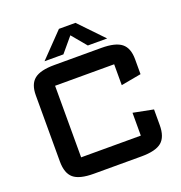

<svg xmlns="http://www.w3.org/2000/svg" viewBox="-158 -1043 1119 1185"><g transform="rotate(-20 402.0 -450.0)"><path d="M85 -570Q85 -643.5 124.8 -675.2Q164.5 -707 256 -707H565Q657.5 -707 697.2 -675.2Q737 -643.5 737 -570V-472L605 -448V-585Q605 -585 605 -585Q605 -585 605 -585H217Q217 -585 217 -585Q217 -585 217 -585V-115Q217 -115 217 -115Q217 -115 217 -115H609Q609 -115 609 -115Q609 -115 609 -115V-265L741 -239V-136Q741 -58.5 701.8 -25.8Q662.5 7 569 7H256Q162.5 7 123.8 -25.8Q85 -58.5 85 -136ZM207.5 -749.5 359.5 -907H468L619 -749.5H492L412 -845.5L331.5 -749.5Z"/></g></svg>

Font: Science Gothic
Style: Regular
Weight: 400
Designer: Thomas Phinney, Vassil Kateliev, Brandon Buerkle
Foundry: Font Detective LLC
Version: Version 1.018